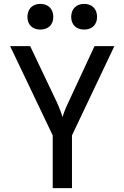

<svg xmlns="http://www.w3.org/2000/svg" viewBox="-20 -967 640 987"><path d="M187 -815C228 -815 254 -840 254 -880C254 -921 228 -947 187 -947C147 -947 121 -921 121 -880C121 -840 147 -815 187 -815ZM413 -815C453 -815 479 -840 479 -880C479 -921 453 -947 413 -947C372 -947 346 -921 346 -880C346 -840 372 -815 413 -815ZM350 0V-271L568 -730H466L332 -442C315 -407 305 -378 301 -365C298 -378 288 -407 272 -442L135 -730H32L251 -271V0Z"/></svg>

Font: Tekne LDO Medium
Style: Regular
Weight: 500
Monospace: yes
Designer: Alessio Laiso, Mario Rullo, Paolo Rosset
Foundry: Alessio Laiso
Version: Version 1.000;hotconv 1.0.109;makeotfexe 2.5.65596